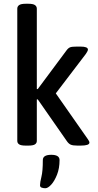

<svg xmlns="http://www.w3.org/2000/svg" viewBox="-20 -773 521 1022"><path d="M117 2Q92 2 82 -4.5Q72 -11 72 -23V-727Q72 -739 82 -746Q92 -753 117 -753H131Q156 -753 166 -746Q176 -739 176 -727V-299H181L335 -506Q344 -518 354 -521.5Q364 -525 389 -525H409Q448 -525 448 -509Q448 -502 437 -486L277 -276L447 -33Q456 -21 456 -14Q456 2 410 2H392Q368 2 356.5 -3Q345 -8 335 -23L181 -244H176V-23Q176 -11 166 -4.5Q156 2 131 2ZM221 229Q212 229 202.5 226Q193 223 193 213Q193 198 200.5 168Q208 138 208 79Q208 51 253 51Q297 51 297 79Q297 123 283.5 157Q270 191 252.5 210Q235 229 221 229Z"/></svg>

Font: Asap Semi Condensed Medium
Style: Regular
Weight: 500
Width: 4
Designer: Pablo Cosgaya
Foundry: Omnibus-Type
Version: Version 3.001; ttfautohint (v1.8.4.7-5d5b)